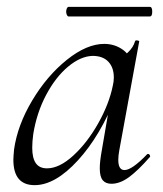

<svg xmlns="http://www.w3.org/2000/svg" viewBox="-20 -527 474 560"><path d="M19 -61Q19 -69 21 -91Q31 -162 74 -234Q117 -306 175 -352.5Q233 -399 284 -399Q315 -399 339 -381.5Q363 -364 366 -330L323 -357Q337 -359 353 -374Q369 -389 374 -407Q375 -410 381 -409Q387 -408 386 -406L328 -89Q325 -73 325 -61Q325 -31 343 -31Q365 -31 409 -77Q410 -78 412 -78Q415 -78 417 -74.5Q419 -71 417 -69Q383 -30 356.5 -10.5Q330 9 305 9Q288 9 279.5 -1.5Q271 -12 271 -36Q271 -56 277 -89L301 -229L318 -246Q273 -131 207 -59Q141 13 81 13Q19 13 19 -61ZM309 -277Q312 -289 312 -301Q312 -330 296 -347Q280 -364 250 -364Q215 -363 178.5 -332.5Q142 -302 114.5 -250Q87 -198 77 -136Q74 -114 74 -96Q74 -66 84.5 -51Q95 -36 117 -36Q153 -36 193.5 -73Q234 -110 266 -166.5Q298 -223 309 -277ZM173 -493Q173 -498 175 -502.5Q177 -507 180 -507H417Q424 -507 424 -493Q424 -479 417 -479H180Q177 -479 175 -483.5Q173 -488 173 -493Z"/></svg>

Font: Cormorant Infant
Style: Italic
Weight: 400
Italic angle: -10°
Designer: Christian Thalmann (Catharsis Fonts)
Foundry: Catharsis Fonts
Version: Version 4.000